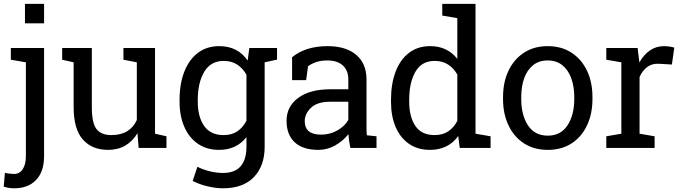

<svg xmlns="http://www.w3.org/2000/svg" viewBox="-47 -782 3607 1015"><path d="M27.3 213.4Q11.7 213.4 -1 211.2Q-13.7 209 -27.3 204.6L-21 131.3Q-14.2 133.8 2.2 135.7Q18.6 137.7 27.3 137.7Q56.2 137.7 73 112.5Q89.8 87.4 89.8 43.5V-452.6L10.3 -466.3V-528.3H186V43.5Q186 125 144 169.2Q102.1 213.4 27.3 213.4ZM85 -658.7V-761.7H186V-658.7Z M524.9 10.3Q439 10.3 390.6 -44.9Q342.3 -100.1 342.3 -216.8V-452.6L281.7 -466.3V-528.3H438.5V-215.8Q438.5 -131.3 463.4 -99.6Q488.3 -67.9 541 -67.9Q592.3 -67.9 625.7 -88.6Q659.2 -109.4 676.3 -147.5V-452.6L605.5 -466.3V-528.3H772.5V-75.2L833 -61.5V0H686L679.7 -78.1Q654.8 -35.6 615.5 -12.7Q576.2 10.3 524.9 10.3Z M1132.3 213.4Q1094.2 213.4 1049.8 202.9Q1005.4 192.4 971.7 174.3L996.6 99.6Q1023.4 113.8 1060.1 123Q1096.7 132.3 1131.3 132.3Q1195.8 132.3 1225.8 96.2Q1255.9 60.1 1255.9 -6.8V-57.1Q1203.1 10.3 1110.8 10.3Q1046.4 10.3 999.5 -21.7Q952.6 -53.7 927.5 -111.1Q902.3 -168.5 902.3 -244.1V-254.4Q902.3 -339.4 927.5 -403.3Q952.6 -467.3 999.5 -502.7Q1046.4 -538.1 1111.8 -538.1Q1210 -538.1 1262.2 -461.9L1271 -528.3H1417.5V-466.8L1352.1 -452.6V-6.8Q1352.1 95.7 1294.9 154.5Q1237.8 213.4 1132.3 213.4ZM1134.8 -67.9Q1178.2 -67.9 1207.5 -87.6Q1236.8 -107.4 1255.9 -143.6V-386.7Q1237.3 -420.4 1207.5 -440.2Q1177.7 -460 1135.7 -460Q1066.9 -460 1032.7 -402.3Q998.5 -344.7 998.5 -254.4V-244.1Q998.5 -164.6 1032.2 -116.2Q1065.9 -67.9 1134.8 -67.9Z M1636.2 10.3Q1553.7 10.3 1510.7 -30Q1467.8 -70.3 1467.8 -143.6Q1467.8 -218.8 1529.3 -264.4Q1590.8 -310.1 1700.2 -310.1H1794.4V-361.8Q1794.4 -409.7 1765.4 -436Q1736.3 -462.4 1683.6 -462.4Q1650.4 -462.4 1626 -454.3Q1601.6 -446.3 1581.5 -432.1L1571.3 -358.4H1497.1V-479.5Q1568.8 -538.1 1685.1 -538.1Q1781.2 -538.1 1835.9 -492.2Q1890.6 -446.3 1890.6 -360.8V-106.4Q1890.6 -96.2 1890.9 -86.4Q1891.1 -76.7 1892.1 -66.9L1943.4 -61.5V0H1805.2Q1796.9 -40 1794.9 -72.8Q1767.1 -37.1 1725.3 -13.4Q1683.6 10.3 1636.2 10.3ZM1650.4 -70.3Q1698.2 -70.3 1737.8 -93.3Q1777.3 -116.2 1794.4 -148.4V-244.1H1696.8Q1630.4 -244.1 1597.2 -212.4Q1564 -180.7 1564 -141.6Q1564 -70.3 1650.4 -70.3Z M2225.6 10.3Q2161.1 10.3 2115 -21.7Q2068.8 -53.7 2044.4 -110.8Q2020 -168 2020 -244.1V-254.4Q2020 -339.4 2044.4 -403.3Q2068.8 -467.3 2115.2 -502.7Q2161.6 -538.1 2226.6 -538.1Q2273.4 -538.1 2309.3 -520.8Q2345.2 -503.4 2370.6 -470.7V-686L2291 -699.7V-761.7H2466.8V-75.2L2546.4 -61.5V0H2383.3L2375.5 -63Q2322.8 10.3 2225.6 10.3ZM2250 -67.9Q2293 -67.9 2322.3 -87.4Q2351.6 -106.9 2370.6 -142.6V-387.7Q2352.1 -420.9 2322.3 -440.4Q2292.5 -460 2251 -460Q2182.1 -460 2149.2 -402.8Q2116.2 -345.7 2116.2 -254.4V-244.1Q2116.2 -164.6 2148.9 -116.2Q2181.6 -67.9 2250 -67.9Z M2849.1 10.3Q2775.9 10.3 2722.9 -24.2Q2669.9 -58.6 2641.1 -119.4Q2612.3 -180.2 2612.3 -258.3V-269Q2612.3 -347.2 2641.1 -408Q2669.9 -468.8 2722.9 -503.4Q2775.9 -538.1 2848.1 -538.1Q2921.4 -538.1 2974.4 -503.4Q3027.3 -468.8 3056.2 -408.2Q3085 -347.7 3085 -269V-258.3Q3085 -179.7 3056.2 -118.9Q3027.3 -58.1 2974.6 -23.9Q2921.9 10.3 2849.1 10.3ZM2849.1 -64.9Q2917.5 -64.9 2953.1 -119.6Q2988.8 -174.3 2988.8 -258.3V-269Q2988.8 -324.7 2972.9 -368.4Q2957 -412.1 2925.8 -437.3Q2894.5 -462.4 2848.1 -462.4Q2802.2 -462.4 2771 -437.3Q2739.7 -412.1 2724.1 -368.4Q2708.5 -324.7 2708.5 -269V-258.3Q2708.5 -174.3 2743.9 -119.6Q2779.3 -64.9 2849.1 -64.9Z M3158.2 0V-61.5L3237.8 -75.2V-452.6L3158.2 -466.3V-528.3H3323.7L3332 -460.9L3333 -451.7Q3355.5 -492.2 3388.4 -515.1Q3421.4 -538.1 3463.9 -538.1Q3479 -538.1 3494.9 -535.4Q3510.7 -532.7 3517.6 -530.3L3504.9 -440.9L3438 -444.8Q3399.9 -447.3 3374 -427.5Q3348.1 -407.7 3334 -374.5V-75.2L3413.6 -61.5V0Z"/></svg>

Font: Roboto Slab
Style: Regular
Weight: 400
Designer: Google
Version: Version 2.000; ttfautohint (v1.8.1.43-b0c9)